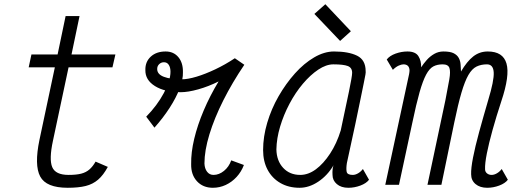

<svg xmlns="http://www.w3.org/2000/svg" viewBox="-20 -876 2440 910"><path d="M301 14Q199 14 170.5 -39.5Q142 -93 167 -213L240 -557H116L129 -618H253L291 -800H357L319 -618H527L513 -557H305L231 -209Q212 -121 227.5 -84Q243 -47 305 -47Q342 -47 365 -53Q388 -59 404 -73Q420 -87 433 -110L491 -85Q470 -46 445 -24.5Q420 -3 386 5.5Q352 14 301 14Z M712 -271 673 -323Q725 -376 756.5 -435Q788 -494 788 -536Q788 -556 780 -568.5Q772 -581 757 -581Q744 -581 734.5 -572Q725 -563 725 -549Q725 -524 756.5 -512Q788 -500 840 -500Q870 -500 911.5 -512.5Q953 -525 1000.5 -547.5Q1048 -570 1093 -600L1138 -569Q1081 -485 1038.5 -400.5Q996 -316 972.5 -239Q949 -162 949 -101Q950 -77 961.5 -62Q973 -47 992 -47Q1018 -47 1041.5 -66Q1065 -85 1076 -116L1136 -94Q1124 -62 1101.5 -37.5Q1079 -13 1050 0.5Q1021 14 989 14Q942 14 913.5 -17Q885 -48 886 -98Q885 -153 900.5 -218Q916 -283 945.5 -352.5Q975 -422 1016 -490Q968 -466 919.5 -452.5Q871 -439 837 -439Q761 -439 714.5 -468Q668 -497 669 -544Q668 -583 694.5 -607.5Q721 -632 765 -632Q803 -632 825.5 -605Q848 -578 847 -533Q848 -500 831.5 -456.5Q815 -413 784 -365Q753 -317 712 -271Z M1700 -75 1729 -24Q1716 -7 1688 3.5Q1660 14 1631 14Q1597 14 1576.5 -3.5Q1556 -21 1556 -47Q1555 -61 1556.5 -74Q1558 -87 1561 -93Q1532 -44 1488.5 -15Q1445 14 1400 14Q1348 14 1309 -8.5Q1270 -31 1248.5 -71Q1227 -111 1227 -165Q1227 -228 1246.5 -294Q1266 -360 1300.5 -420Q1335 -480 1378 -528Q1421 -576 1469 -604Q1517 -632 1563 -632Q1632 -632 1672.5 -612Q1713 -592 1713 -539Q1714 -535 1712 -522.5Q1710 -510 1704.5 -484Q1699 -458 1689.5 -410.5Q1680 -363 1664 -287.5Q1648 -212 1624 -103Q1620 -77 1623 -62Q1626 -47 1652 -47Q1664 -47 1677 -54.5Q1690 -62 1700 -75ZM1403 -47Q1441 -47 1477 -73.5Q1513 -100 1544.5 -148Q1576 -196 1595 -258Q1619 -370 1634 -442.5Q1649 -515 1649 -531Q1649 -555 1628.5 -563Q1608 -571 1560 -571Q1526 -571 1488.5 -546Q1451 -521 1415.5 -479Q1380 -437 1352 -384Q1324 -331 1307.5 -275.5Q1291 -220 1290 -168Q1291 -114 1322 -80.5Q1353 -47 1403 -47ZM1592 -682 1470 -810 1522 -856 1643 -728Z M2289 14Q2255 14 2234 -3.5Q2213 -21 2213 -50Q2212 -78 2222 -129.5Q2232 -181 2251 -250.5Q2270 -320 2294 -402Q2322 -494 2320 -532.5Q2318 -571 2288 -571Q2260 -571 2238.5 -560.5Q2217 -550 2200 -520.5Q2183 -491 2167 -436.5Q2151 -382 2133 -295L2072 0H2006L2091 -401Q2103 -462 2109.5 -499.5Q2116 -537 2110 -554Q2104 -571 2078 -571Q2052 -571 2033.5 -561Q2015 -551 1999.5 -522Q1984 -493 1968.5 -438.5Q1953 -384 1934 -293L1871 0H1806L1919 -525Q1920 -530 1920.5 -535Q1921 -540 1921 -544Q1919 -571 1892 -571Q1883 -571 1869.5 -565Q1856 -559 1842 -545L1813 -594Q1827 -612 1855 -622Q1883 -632 1911 -632Q1949 -632 1963 -610Q1977 -588 1976 -557Q1987 -574 2002.5 -591.5Q2018 -609 2038 -620.5Q2058 -632 2082 -632Q2114 -632 2130.5 -623.5Q2147 -615 2154.5 -601Q2162 -587 2163 -570Q2164 -553 2165 -537Q2193 -585 2223 -608.5Q2253 -632 2292 -632Q2364 -632 2380.5 -575Q2397 -518 2356 -396Q2332 -323 2314.5 -260Q2297 -197 2287.5 -149Q2278 -101 2279 -74Q2279 -62 2288 -54.5Q2297 -47 2310 -47Q2322 -47 2335 -54.5Q2348 -62 2358 -75L2387 -24Q2374 -7 2346 3.5Q2318 14 2289 14Z"/></svg>

Font: Victor Mono Thin Light
Style: Italic
Weight: 300
Italic angle: -12°
Monospace: yes
Version: Version 1.561;gftools[0.9.30]